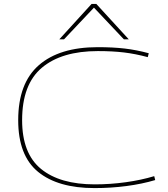

<svg xmlns="http://www.w3.org/2000/svg" viewBox="-20 -951 858 981"><path d="M73 -337Q73 -526 178.5 -618Q284 -710 479 -710Q557 -710 617 -703Q677 -696 740 -679L735 -659Q672 -676 613.5 -683Q555 -690 480 -690Q295 -690 194 -605Q93 -520 93 -337Q93 -167 189.5 -88Q286 -9 464 -9Q544 -9 623 -20Q702 -31 768 -51L773 -31Q706 -11 626.5 -0.5Q547 10 463 10Q276 10 174.5 -73Q73 -156 73 -337ZM283 -750 448 -931H472L638 -750H613L460 -912L307 -750Z"/></svg>

Font: Georama Extended Thin
Style: Regular
Weight: 100
Width: 7
Designer: Jean-Baptiste Levee
Foundry: Production Type
Version: Version 1.000